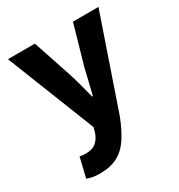

<svg xmlns="http://www.w3.org/2000/svg" viewBox="-165 -607 851 913"><g transform="rotate(-30 260.5 -151.0)"><path d="M120 194Q98 194 81.5 191Q65 188 50 182L76 74Q87 77 94.5 77.5Q102 78 109 78Q146 78 166.5 60Q187 42 196 13L203 -13L12 -496H160L231 -283Q242 -249 251 -214Q260 -179 270 -142H274Q283 -177 291 -212.5Q299 -248 308 -283L369 -496H509L337 5Q313 67 285.5 109Q258 151 218.5 172.5Q179 194 120 194Z"/></g></svg>

Font: Mada
Style: Bold
Weight: 700
Designer: Khaled Hosny
Version: Version 1.5